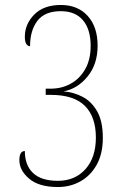

<svg xmlns="http://www.w3.org/2000/svg" viewBox="-20 -744 505 773"><path d="M213 9Q137 9 97.5 -24.5Q58 -58 58 -99Q58 -136 80 -136Q80 -79 113 -47.5Q146 -16 213 -16Q282 -16 324 -63Q366 -110 366 -190Q366 -274 321.5 -318Q277 -362 185 -362H164V-387H184Q229 -387 265.5 -407.5Q302 -428 323.5 -466.5Q345 -505 345 -559Q345 -626 314 -662.5Q283 -699 225 -699Q160 -699 130.5 -660Q101 -621 101 -558Q92 -558 86 -567Q80 -576 80 -596Q80 -647 118 -685.5Q156 -724 225 -724Q293 -724 333 -680Q373 -636 373 -560Q373 -486 333 -436.5Q293 -387 236 -376Q276 -373 312 -354.5Q348 -336 371 -296Q394 -256 394 -189Q394 -125 369.5 -81Q345 -37 304 -14Q263 9 213 9Z"/></svg>

Font: Noto Serif Lao Condensed Thin
Style: Regular
Weight: 100
Width: 3
Designer: Monotype Design Team
Foundry: Monotype Imaging Inc.
Version: Version 2.003; ttfautohint (v1.8.4.7-5d5b)